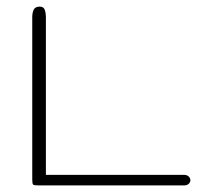

<svg xmlns="http://www.w3.org/2000/svg" viewBox="-20 -564 599 584"><path d="M98.1 0Q83 0 80.6 -2.7Q78.1 -5.4 78.1 -18.1V-512.2Q78.1 -524.9 82.5 -534.4Q86.9 -543.9 101.1 -543.9Q112.8 -543.9 116.2 -533.9Q119.6 -523.9 119.6 -512.2V-32.2H539.1Q548.8 -32.2 554 -27.1Q559.1 -22 559.1 -16.1Q559.1 -9.8 554 -4.9Q548.8 0 539.1 0Z"/></svg>

Font: Gruppo
Style: Regular
Weight: 400
Designer: Vernon Adams
Foundry: Vernon Adams
Version: Version 1.001; ttfautohint (v1.8.4.7-5d5b);gftools[0.9.28]